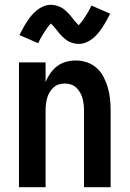

<svg xmlns="http://www.w3.org/2000/svg" viewBox="-20 -780 540 800"><path d="M59 0V-520H170V-438Q178 -458 190 -475Q202 -492 218.5 -504.5Q235 -517 255 -522.5Q275 -528 296 -528Q320 -528 343 -520Q366 -512 383.5 -496Q401 -480 412 -458.5Q423 -437 429.5 -414Q436 -391 438.5 -367.5Q441 -344 441 -320V0H330V-320Q330 -333 328.5 -346Q327 -359 323.5 -371.5Q320 -384 313.5 -395Q307 -406 297.5 -415Q288 -424 275.5 -428Q263 -432 250 -432Q237 -432 224.5 -428Q212 -424 202.5 -415Q193 -406 186.5 -395Q180 -384 176.5 -371.5Q173 -359 171.5 -346Q170 -333 170 -320V0ZM308 -597Q302 -597 296.5 -598Q291 -599 286 -600Q281 -601 276 -603Q271 -605 266 -607.5Q261 -610 257.5 -612.5Q254 -615 249.5 -619Q245 -623 240.5 -627Q236 -631 232.5 -635Q229 -639 226 -642.5Q223 -646 220 -650Q217 -654 213 -659Q209 -664 205 -668.5Q201 -673 198.5 -675.5Q196 -678 192 -682Q190 -680 186.5 -676Q183 -672 181 -669.5Q179 -667 177 -664Q175 -661 172.5 -657.5Q170 -654 167.5 -650.5Q165 -647 162.5 -642.5Q160 -638 157 -633.5Q154 -629 151 -623.5Q148 -618 145 -612Q142 -606 139 -600L61 -634Q70 -652 78.5 -667Q87 -682 95.5 -694.5Q104 -707 113 -717.5Q122 -728 134.5 -738Q147 -748 162 -754Q177 -760 192 -760Q198 -760 203.5 -759Q209 -758 214 -757Q219 -756 224 -754Q229 -752 234 -749.5Q239 -747 242.5 -744.5Q246 -742 250.5 -738Q255 -734 259.5 -730Q264 -726 267.5 -722Q271 -718 274 -714.5Q277 -711 280 -707Q283 -703 287 -698Q291 -693 295 -688.5Q299 -684 301.5 -681.5Q304 -679 308 -675Q310 -677 313.5 -681Q317 -685 319 -687.5Q321 -690 323 -693Q325 -696 327.5 -699.5Q330 -703 332.5 -706.5Q335 -710 337.5 -714.5Q340 -719 343 -723.5Q346 -728 349 -733.5Q352 -739 355 -745Q358 -751 361 -757L439 -723Q430 -705 421.5 -690Q413 -675 404.5 -662.5Q396 -650 387 -639.5Q378 -629 365.5 -619Q353 -609 338 -603Q323 -597 308 -597Z"/></svg>

Font: Iosevka SS08 Regular
Style: Bold
Weight: 700
Monospace: yes
Designer: Belleve Invis
Foundry: Belleve Invis
Version: Version 16.3.4; ttfautohint (v1.8.4)